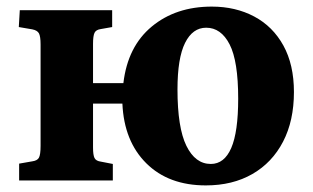

<svg xmlns="http://www.w3.org/2000/svg" viewBox="-20 -547 948 582"><path d="M604 15Q491 15 423.5 -52Q356 -119 351 -233H262V-100Q262 -77 266.5 -68Q271 -59 286 -57L322 -50V0H38V-51L78 -58Q93 -60 98 -69Q103 -78 103 -105V-412Q103 -437 98 -446Q93 -455 78 -458L37 -465L40 -516H320V-465L286 -459Q271 -457 266.5 -447.5Q262 -438 262 -414V-295H354Q367 -406 440 -466.5Q513 -527 622 -527Q694 -527 750.5 -497Q807 -467 839 -409Q871 -351 871 -268Q871 -181 838 -117.5Q805 -54 745 -19.5Q685 15 604 15ZM619 -50Q660 -50 681 -98.5Q702 -147 702 -248Q702 -362 676 -412.5Q650 -463 605 -463Q564 -463 541 -417Q518 -371 518 -276Q518 -160 545 -105Q572 -50 619 -50Z"/></svg>

Font: Literata 36pt
Style: Bold
Weight: 700
Designer: Latin by Veronika Burian and Jose Scaglione. Greek by Irene Vlachou. Cyrillic by Vera Evstafieva.
Foundry: TypeTogether
Version: Version 3.002